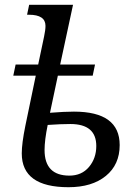

<svg xmlns="http://www.w3.org/2000/svg" viewBox="-20 -780 568 810"><path d="M45.9 -507.8H141.1L166 -626Q171.9 -653.8 171.9 -670.9Q171.9 -717.8 102.1 -717.8H94.2L103 -759.8H288.1L233.9 -507.8H380.9L371.1 -460.9H224.1L190.9 -304.2Q252.4 -309.1 292 -309.1Q484.9 -309.1 484.9 -168Q484.9 -85.4 426.5 -37.8Q368.2 9.8 269 9.8Q71.8 9.8 71.8 -132.8Q71.8 -174.8 86.9 -249L130.9 -460.9H36.1ZM181.2 -252.9Q168 -188.5 168 -147Q168 -39.1 272.9 -39.1Q324.7 -39.1 355.5 -75.7Q386.2 -112.3 386.2 -164.1Q386.2 -256.8 276.9 -256.8Q236.8 -256.8 181.2 -252.9Z"/></svg>

Font: Droid Serif
Style: Italic
Weight: 400
Italic angle: -12°
Designer: Monotype Design team
Foundry: Monotype Imaging Inc.
Version: Version 1.03